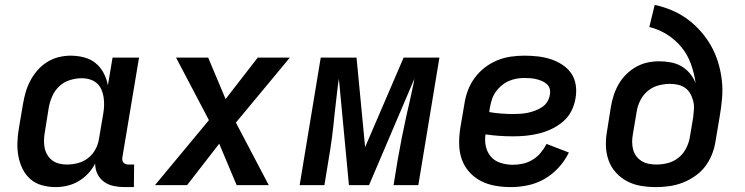

<svg xmlns="http://www.w3.org/2000/svg" viewBox="-20 -755 3040 783"><path d="M207 8Q178 8 151 0.5Q124 -7 104 -24.5Q84 -42 72 -66.5Q60 -91 55 -118Q50 -145 51 -174Q52 -203 57 -232L74 -332Q78 -356 85 -380Q92 -404 104 -426.5Q116 -449 133.5 -469Q151 -489 173 -502.5Q195 -516 219.5 -522Q244 -528 268 -528Q296 -528 323 -521Q350 -514 370 -497.5Q390 -481 402.5 -457.5Q415 -434 420 -407L439 -520H547L479 -113Q478 -107 479 -101.5Q480 -96 483.5 -92Q487 -88 492.5 -86Q498 -84 504 -84H527L526 8H488Q465 8 443.5 3.5Q422 -1 404.5 -13.5Q387 -26 377.5 -45.5Q368 -65 368 -88Q357 -66 339 -47Q321 -28 299.5 -15.5Q278 -3 254 2.5Q230 8 207 8ZM253 -84Q275 -84 298 -90Q321 -96 339.5 -110.5Q358 -125 369.5 -146.5Q381 -168 384 -191L401 -291Q404 -308 404.5 -325Q405 -342 402.5 -358.5Q400 -375 393.5 -390Q387 -405 375 -415.5Q363 -426 347 -431Q331 -436 313 -436Q290 -436 265.5 -428.5Q241 -421 222.5 -404Q204 -387 193.5 -363.5Q183 -340 179 -317L163 -217Q160 -201 159.5 -184.5Q159 -168 162 -152.5Q165 -137 173 -123.5Q181 -110 193 -101Q205 -92 220.5 -88Q236 -84 253 -84Z M612 0 832 -265 698 -520H829L900 -351L1031 -520H1162L942 -255L1076 0H945L874 -169L743 0Z M1202 0 1288 -520H1434L1469 -155L1626 -520H1772L1686 0H1585L1602 -104Q1610 -150 1619 -195.5Q1628 -241 1638 -286L1650 -338Q1655 -362 1660.5 -386Q1666 -410 1670 -434L1485 0H1403L1362 -434Q1358 -410 1355.5 -386Q1353 -362 1350 -338L1344 -286Q1340 -241 1334 -195.5Q1328 -150 1320 -104L1303 0Z M2064 8Q2031 8 1999.5 2.5Q1968 -3 1941 -17Q1914 -31 1893.5 -54Q1873 -77 1863 -106Q1853 -135 1852.5 -167Q1852 -199 1857 -232L1874 -332Q1878 -359 1888 -386Q1898 -413 1915.5 -437Q1933 -461 1957 -479.5Q1981 -498 2008 -509Q2035 -520 2063 -524Q2091 -528 2118 -528Q2146 -528 2173 -525Q2200 -522 2225 -514Q2250 -506 2272.5 -491.5Q2295 -477 2309.5 -456Q2324 -435 2328 -408Q2332 -381 2327 -354Q2323 -328 2310.5 -303Q2298 -278 2276.5 -259.5Q2255 -241 2229.5 -229Q2204 -217 2177.5 -210.5Q2151 -204 2125 -201.5Q2099 -199 2073 -199Q2044 -199 2015.5 -201Q1987 -203 1960 -207Q1956 -182 1961.5 -157.5Q1967 -133 1982.5 -115.5Q1998 -98 2022 -90.5Q2046 -83 2071 -83Q2091 -83 2112 -87.5Q2133 -92 2152 -103.5Q2171 -115 2185 -132Q2199 -149 2209 -168L2300 -133Q2284 -100 2258.5 -72Q2233 -44 2201 -25.5Q2169 -7 2133.5 0.5Q2098 8 2064 8ZM2073 -290Q2088 -290 2102.5 -291Q2117 -292 2132 -295Q2147 -298 2161.5 -303.5Q2176 -309 2189.5 -317.5Q2203 -326 2211.5 -339.5Q2220 -353 2222 -367Q2225 -380 2222 -392Q2219 -404 2210 -412Q2201 -420 2190.5 -424.5Q2180 -429 2168 -432Q2156 -435 2143.5 -436Q2131 -437 2118 -437Q2102 -437 2085.5 -434Q2069 -431 2053.5 -424Q2038 -417 2024.5 -405.5Q2011 -394 2001 -379.5Q1991 -365 1986 -349Q1981 -333 1978 -317L1975 -298Q1998 -294 2023 -292Q2048 -290 2073 -290Z M2656 8Q2624 8 2594 3Q2564 -2 2538 -15.5Q2512 -29 2492 -51Q2472 -73 2462 -101Q2452 -129 2451 -160Q2450 -191 2456 -223L2471 -318Q2475 -342 2482.5 -365.5Q2490 -389 2502.5 -411Q2515 -433 2533.5 -451.5Q2552 -470 2574.5 -482.5Q2597 -495 2620.5 -500Q2644 -505 2668 -505Q2693 -505 2716.5 -500.5Q2740 -496 2759.5 -484.5Q2779 -473 2793.5 -455.5Q2808 -438 2817 -416Q2811 -457 2797.5 -494.5Q2784 -532 2759.5 -562Q2735 -592 2701.5 -613.5Q2668 -635 2628 -645L2650 -735Q2687 -727 2721 -712.5Q2755 -698 2784 -676.5Q2813 -655 2837 -628Q2861 -601 2879 -569.5Q2897 -538 2908 -502.5Q2919 -467 2923.5 -429.5Q2928 -392 2924.5 -352.5Q2921 -313 2914 -274L2898 -179Q2894 -152 2883.5 -125.5Q2873 -99 2856 -76.5Q2839 -54 2814.5 -37Q2790 -20 2764 -10Q2738 0 2710.5 4Q2683 8 2656 8ZM2657 -84Q2680 -84 2703.5 -90Q2727 -96 2746.5 -111.5Q2766 -127 2777.5 -149Q2789 -171 2793 -194L2807 -277Q2809 -294 2810 -310.5Q2811 -327 2807 -343Q2803 -359 2795.5 -372.5Q2788 -386 2775.5 -395.5Q2763 -405 2746.5 -409Q2730 -413 2713 -413Q2690 -413 2666.5 -407Q2643 -401 2623.5 -385.5Q2604 -370 2592.5 -348Q2581 -326 2577 -303L2561 -208Q2558 -192 2558 -176Q2558 -160 2562 -145Q2566 -130 2575 -118Q2584 -106 2597 -98Q2610 -90 2625.5 -87Q2641 -84 2657 -84Z"/></svg>

Font: Iosevka Semibold Extended
Style: Italic
Weight: 600
Width: 7
Italic angle: -9°
Monospace: yes
Designer: Belleve Invis
Foundry: Belleve Invis
Version: Version 32.5.0; ttfautohint (v1.8.4)